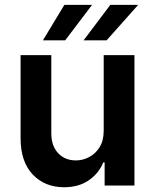

<svg xmlns="http://www.w3.org/2000/svg" viewBox="-20 -776 648 803"><path d="M413.7 -229.4V-545.5H542.3V0H417.6V-96.9H411.9Q393.5 -51.1 351.4 -22Q309.3 7.1 247.9 7.1Q167.6 7.1 116.8 -46.3Q66.1 -99.8 66.1 -198.2V-545.5H194.6V-218Q194.6 -166.2 223 -135.7Q251.4 -105.1 297.6 -105.1Q326 -105.1 352.6 -119Q379.3 -132.8 396.5 -160.3Q413.7 -187.9 413.7 -229.4ZM329.5 -607.2 441.4 -755.7H557.9L425.8 -607.2ZM159.4 -607.2 249.3 -755.7H365.1L252.5 -607.2Z"/></svg>

Font: Inter Zeller Semi Bold
Style: Regular
Weight: 600
Designer: Rasmus Andersson; Joe Bland
Foundry: zeller
Version: Version 3.015;git-dec3a8cb1